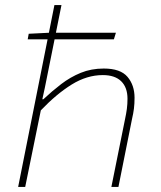

<svg xmlns="http://www.w3.org/2000/svg" viewBox="-20 -742 640 762"><path d="M52 0 196 -722H224L158 -394L148 -348H152Q186 -380 222.5 -408Q259 -436 300.5 -453Q342 -470 392 -470Q458 -470 486 -437Q514 -404 514 -354Q514 -330 511.5 -310.5Q509 -291 504 -270L450 0H422L476 -268Q481 -291 483.5 -310Q486 -329 486 -350Q486 -395 461 -419.5Q436 -444 388 -444Q325 -444 264.5 -406.5Q204 -369 142 -304L80 0ZM90 -586 94 -608 174 -612H440L432 -586Z"/></svg>

Font: Source Code Pro ExtraLight ExtraLight
Style: Italic
Weight: 250
Italic angle: -11°
Monospace: yes
Version: Version 1.016;hotconv 1.0.116;makeotfexe 2.5.65601